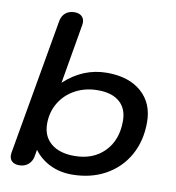

<svg xmlns="http://www.w3.org/2000/svg" viewBox="-85 -835 844 921"><g transform="rotate(10 337.0 -374.5)"><path d="M22 -32Q22 -39 23 -43L139 -706Q144 -731 161 -745Q178 -759 205 -759Q227 -759 239.5 -747.5Q252 -736 252 -717Q252 -710 251 -706L201 -415Q292 -500 409 -500Q515 -500 576.5 -446Q638 -392 638 -299Q638 -208 598.5 -138Q559 -68 488 -29Q417 10 325 10Q267 10 219.5 -13Q172 -36 141 -78L135 -43Q130 -19 112.5 -4.5Q95 10 69 10Q47 10 34.5 -1Q22 -12 22 -32ZM523 -285Q523 -345 486 -377.5Q449 -410 380 -410Q319 -410 270.5 -384Q222 -358 194.5 -312.5Q167 -267 167 -210Q167 -149 208 -114.5Q249 -80 322 -80Q413 -80 468 -136Q523 -192 523 -285Z"/></g></svg>

Font: Kodchasan SemiBold
Style: Italic
Weight: 600
Italic angle: -10°
Version: Version 1.000; ttfautohint (v1.6)